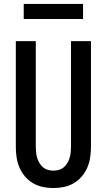

<svg xmlns="http://www.w3.org/2000/svg" viewBox="-20 -943 540 971"><path d="M250 8Q223 8 196.5 2.5Q170 -3 147 -16.5Q124 -30 106.5 -50.5Q89 -71 78.5 -95.5Q68 -120 64 -146.5Q60 -173 60 -200V-735H161V-200Q161 -186 162.5 -172Q164 -158 168 -144.5Q172 -131 179.5 -118.5Q187 -106 197.5 -97Q208 -88 222 -84Q236 -80 250 -80Q264 -80 278 -84Q292 -88 302.5 -97Q313 -106 320.5 -118.5Q328 -131 332 -144.5Q336 -158 337.5 -172Q339 -186 339 -200V-735H440V-200Q440 -173 436 -146.5Q432 -120 421.5 -95.5Q411 -71 393.5 -50.5Q376 -30 353 -16.5Q330 -3 303.5 2.5Q277 8 250 8ZM100 -847V-923H400V-847Z"/></svg>

Font: Zed Mono Semibold
Style: Regular
Weight: 600
Monospace: yes
Designer: Belleve Invis
Foundry: Belleve Invis
Version: Version 1.0.0; ttfautohint (v1.8.4)